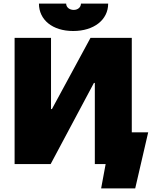

<svg xmlns="http://www.w3.org/2000/svg" viewBox="-20 -910 854 1065"><path d="M196 -890C196 -800 271 -738 386 -738C501 -738 580 -800 580 -890H429C429 -870 412 -855 389 -855C366 -855 347 -869 347 -890ZM61 0H261L501 -450H506V0H566L541 135H730L802 -176H711V-700H482L268 -305H263V-700H61Z"/></svg>

Font: Fixel Display Black
Style: Regular
Weight: 900
Designer: AlfaBravo + MacPaw
Foundry: Kyrylo Tkachov, Marchela Mozhyna, Serhii Makarenko, Maria Weinstein, Zakhar Kryvoshyya
Version: Version 1.211